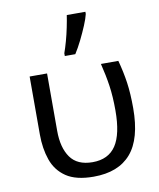

<svg xmlns="http://www.w3.org/2000/svg" viewBox="-89 -875 792 955"><g transform="rotate(-10 306.5 -397.5)"><path d="M307 10Q218 10 168.5 -23.5Q119 -57 99 -114.5Q79 -172 79 -243V-536H167V-246Q167 -161 202 -111.5Q237 -62 314 -62Q394 -62 432 -119Q470 -176 470 -296Q470 -366 462 -421Q454 -476 439 -536H527Q543 -477 551 -421.5Q559 -366 559 -292Q559 -137 495.5 -63.5Q432 10 307 10ZM269 -606V-620Q278 -645 287 -677.5Q296 -710 303 -744Q310 -778 314 -805H408V-794Q403 -772 389 -738.5Q375 -705 357.5 -669.5Q340 -634 322 -606Z"/></g></svg>

Font: Noto IKEA Simplified Chinese
Style: Regular
Weight: 400
Designer: Monotype Design Team
Foundry: Monotype Imaging Inc.
Version: Version 1.100